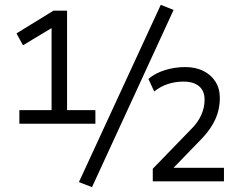

<svg xmlns="http://www.w3.org/2000/svg" viewBox="-20 -749 1003 793"><path d="M60 -238V-294H193V-647L218 -648L75 -562L48 -611L201 -705H257V-294H374V-238ZM360 24 306 3 644 -729 697 -708ZM611 0V-52L768 -214Q796 -241 810.5 -272.5Q825 -304 825 -337Q825 -374 802 -393Q779 -412 738 -412Q703 -412 672 -401.5Q641 -391 617 -371L593 -423Q621 -447 661.5 -459.5Q702 -472 745 -472Q788 -472 820 -456Q852 -440 870 -411.5Q888 -383 888 -344Q888 -297 869.5 -256.5Q851 -216 815 -178L693 -52L692 -56H905V0Z"/></svg>

Font: Nunito Sans 7pt Condensed
Style: Regular
Weight: 400
Width: 3
Designer: Vernon Adams
Foundry: Vernon Adams
Version: Version 3.101;gftools[0.9.27]